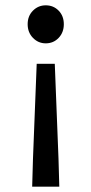

<svg xmlns="http://www.w3.org/2000/svg" viewBox="-20 -521 344 722"><path d="M101 181 104 76 118 -281H186L200 76L203 181ZM152 -358Q124 -358 104 -378.5Q84 -399 84 -430Q84 -461 104 -481Q124 -501 152 -501Q181 -501 200.5 -481Q220 -461 220 -430Q220 -399 200.5 -378.5Q181 -358 152 -358Z"/></svg>

Font: Assistant ExtraLight SemiBold
Style: Regular
Weight: 600
Version: Version 3.000